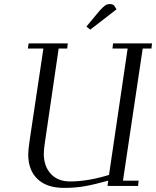

<svg xmlns="http://www.w3.org/2000/svg" viewBox="-20 -916 769 946"><path d="M117.2 -676.8 121.1 -702.1H314L311 -676.8H269L201.2 -213.9Q195.8 -178.2 195.8 -158.2Q195.8 -97.2 230.2 -59.6Q264.6 -22 325.2 -22Q413.1 -22 517.1 -54.2L608.9 -676.8H534.2L537.1 -702.1H729L726.1 -676.8H683.1L585.9 -25.9H663.1L660.2 0H509.8L513.2 -25.9Q446.8 -7.3 399.2 1.2Q351.6 9.8 295.9 9.8Q210.9 9.8 165 -33.7Q119.1 -77.1 119.1 -155.8Q119.1 -176.3 126 -224.1L193.8 -676.8ZM405.8 -785.2 471.2 -863.8Q488.8 -882.8 498.5 -889.4Q508.3 -896 522 -896Q527.3 -896 532.5 -894.3Q537.6 -892.6 540 -890.6L542 -889.2L554.2 -870.1L424.8 -770Z"/></svg>

Font: Dehuti Alt
Style: Italic
Weight: 400
Version: Version 1.2